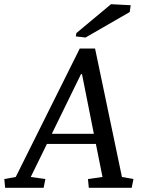

<svg xmlns="http://www.w3.org/2000/svg" viewBox="-81 -891 667 911"><path d="M497.6 -51.3 552.2 -41.5 543.9 0H340.3L336.4 -41.5L405.3 -51.3L374 -208H141.6L64.9 -51.3L134.3 -41.5L126 0H-56.6L-60.5 -41.5L-6.3 -51.3L297.4 -660.6H370.1ZM303.2 -539.1 165 -256.3H364.3L308.1 -539.1ZM281.2 -733.9 445.8 -871.1 539.1 -866.2 534.7 -834 324.7 -712.9 278.8 -718.3Z"/></svg>

Font: Noticia Text
Style: Italic
Weight: 400
Italic angle: -8°
Designer: JM Sole
Foundry: JM Sole
Version: Version 1.003